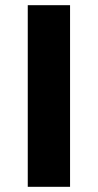

<svg xmlns="http://www.w3.org/2000/svg" viewBox="-20 -720 377 740"><path d="M87 -700H250V0H87Z"/></svg>

Font: mBank
Style: Bold
Weight: 700
Designer: Julieta Ulanovsky
Foundry: Julieta Ulanovsky
Version: Version 7.200